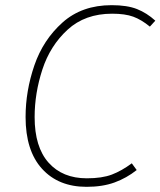

<svg xmlns="http://www.w3.org/2000/svg" viewBox="-20 -713 621 743"><path d="M581 -633 560 -610Q527 -637 495.5 -648.5Q464 -660 414 -660Q309 -660 241.5 -598Q174 -536 144 -444Q114 -352 114 -260Q114 -144 168 -83.5Q222 -23 316 -23Q375 -23 413 -37.5Q451 -52 490 -81L509 -55Q470 -24 423.5 -7Q377 10 315 10Q206 10 142.5 -60Q79 -130 79 -260Q79 -361 113 -460Q147 -559 222 -626Q297 -693 412 -693Q472 -693 510 -678Q548 -663 581 -633Z"/></svg>

Font: FiraGO UltraLight
Style: Italic
Weight: 200
Italic angle: -8°
Designer: bBox Type GmbH
Foundry: bBox Type GmbH
Version: Version 1.001